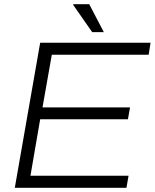

<svg xmlns="http://www.w3.org/2000/svg" viewBox="-20 -888 732 908"><path d="M416 -736H471L402 -868H327L326 -865ZM50 0H578L588 -57H124L170 -324H585L595 -380H181L225 -629H683L692 -686H170Z"/></svg>

Font: Archivo ExtraLight
Style: Italic
Weight: 200
Italic angle: -10°
Designer: Hector Gatti
Foundry: Omnibus-Type
Version: Version 2.001